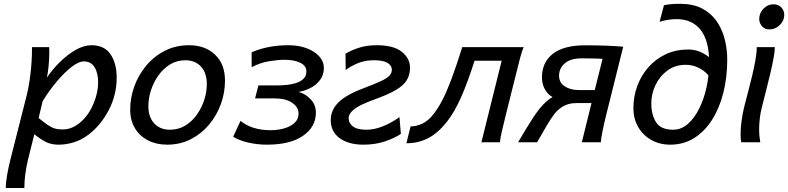

<svg xmlns="http://www.w3.org/2000/svg" viewBox="-20 -730 4043 985"><path d="M105 234.4H9.8Q9.8 204.1 17.1 164.1Q24.4 124 34.2 85.4L114.7 -231.9Q128.9 -287.1 136.5 -352.8Q144 -418.5 144 -474.1V-488.3H231.9Q232.9 -481.9 232.9 -474.6Q232.9 -467.3 232.9 -459Q232.9 -429.7 229.7 -395.5Q226.6 -361.3 220.7 -332Q247.1 -371.6 285.4 -409.9Q323.7 -448.2 366.7 -473.1Q409.7 -498 449.2 -498Q515.6 -498 547.1 -451.4Q578.6 -404.8 578.6 -332Q578.6 -243.7 538.6 -166.5Q498.5 -89.4 437 -41.5Q401.4 -13.7 361.3 -0.7Q321.3 12.2 280.8 12.2Q241.7 12.2 213.4 -2.7Q185.1 -17.6 156.2 -41.5L124.5 85.4Q105 166 105 234.4ZM198.7 -210.9 178.2 -124.5Q206.1 -101.6 224.9 -88.9Q243.7 -76.2 260.7 -71Q277.8 -65.9 300.3 -65.9Q329.1 -65.9 353.3 -77.1Q377.4 -88.4 397.9 -107.4Q438.5 -145 460.9 -200.9Q483.4 -256.8 483.4 -307.6Q483.4 -356.4 464.8 -385.7Q446.3 -415 410.2 -415Q383.8 -415 347.2 -386.7Q310.5 -358.4 271.5 -312Q232.4 -265.6 198.7 -210.9Z M647.9 -168Q647.9 -229 669.4 -287.8Q690.9 -346.7 730.7 -394Q770.5 -441.4 826.2 -469.7Q881.8 -498 950.2 -498Q1032.2 -498 1083.3 -449.5Q1134.3 -400.9 1134.3 -316.4Q1134.3 -255.4 1113.3 -196.8Q1092.3 -138.2 1053 -91.1Q1013.7 -43.9 959 -15.9Q904.3 12.2 837.4 12.2Q782.7 12.2 740 -9.5Q697.3 -31.2 672.6 -71.5Q647.9 -111.8 647.9 -168ZM930.7 -420.9Q887.7 -420.9 852.8 -399.7Q817.9 -378.4 793 -343.5Q768.1 -308.6 754.6 -267.1Q741.2 -225.6 741.2 -185.5Q741.2 -129.4 771.2 -96.9Q801.3 -64.5 851.6 -64.5Q895 -64.5 929.9 -85.4Q964.8 -106.4 989.5 -141.1Q1014.2 -175.8 1027.6 -217Q1041 -258.3 1041 -298.3Q1041 -355.5 1011.2 -388.2Q981.4 -420.9 930.7 -420.9Z M1349.1 12.2Q1299.8 12.2 1252.4 1.2Q1205.1 -9.8 1176.3 -28.8L1213.9 -109.9Q1243.7 -85.4 1283 -73.7Q1322.3 -62 1367.7 -62Q1406.7 -62 1439.5 -71.8Q1472.2 -81.5 1491.9 -100.3Q1511.7 -119.1 1511.7 -147Q1511.7 -180.2 1479 -202.6Q1446.3 -225.1 1391.1 -225.1H1288.6L1305.7 -292H1408.2Q1425.3 -292 1449.5 -294.2Q1473.6 -296.4 1497.1 -303.5Q1520.5 -310.5 1536.1 -325Q1551.8 -339.4 1551.8 -364.3Q1551.8 -392.6 1520.5 -408Q1489.3 -423.3 1438.5 -423.3Q1406.2 -423.3 1360.4 -415.8Q1314.5 -408.2 1271 -385.3V-461.9Q1315.9 -481 1362.8 -489.5Q1409.7 -498 1459.5 -498Q1511.7 -498 1552.7 -482.7Q1593.8 -467.3 1617.7 -440.9Q1641.6 -414.6 1641.6 -381.8Q1641.6 -346.2 1622.3 -320.3Q1603 -294.4 1573 -278.8Q1543 -263.2 1510.7 -258.3Q1544.4 -251 1572.5 -221.9Q1600.6 -192.9 1600.6 -152.3Q1600.6 -79.1 1534.7 -33.4Q1468.8 12.2 1349.1 12.2Z M1753.4 -370.6 1752.4 -454.6Q1781.2 -471.7 1820.8 -484.9Q1860.4 -498 1913.6 -498Q1999.5 -498 2041.5 -464.1Q2083.5 -430.2 2083.5 -382.8Q2083.5 -346.2 2066.7 -318.6Q2049.8 -291 2010.5 -268.1Q1971.2 -245.1 1903.8 -220.7Q1828.6 -193.8 1798.6 -170.9Q1768.6 -147.9 1768.6 -124Q1768.6 -98.6 1790.3 -81.5Q1812 -64.5 1861.3 -64.5Q1900.4 -64.5 1944.8 -82.3Q1989.3 -100.1 2029.3 -129.4L2036.6 -43Q2002.4 -20.5 1953.4 -4.2Q1904.3 12.2 1844.7 12.2Q1768.6 12.2 1722.7 -21Q1676.8 -54.2 1676.8 -114.3Q1676.8 -165 1716.1 -204.6Q1755.4 -244.1 1847.7 -278.3Q1906.2 -300.3 1937 -315.2Q1967.8 -330.1 1979 -343Q1990.2 -356 1990.2 -372.6Q1990.2 -394 1967.8 -407.5Q1945.3 -420.9 1898.9 -420.9Q1853.5 -420.9 1817.6 -406.5Q1781.7 -392.1 1753.4 -370.6Z M2553.7 -418.5H2414.6Q2378.9 -306.6 2345.5 -231Q2312 -155.3 2272.9 -105.5Q2227.5 -47.9 2177.2 -21.5Q2127 4.9 2064.9 4.9L2086.4 -81.5Q2114.7 -81.5 2145.5 -95.2Q2176.3 -108.9 2205.1 -146Q2227.5 -174.8 2248.5 -214.6Q2269.5 -254.4 2294.2 -319.3Q2318.8 -384.3 2351.6 -488.3H2666.5Q2657.7 -468.3 2647.9 -431.2Q2638.2 -394 2626 -344.7L2575.7 -143.6Q2562 -88.4 2554 -53.5Q2545.9 -18.6 2544.9 0H2449.7Z M3014.6 -201.2H2936.5Q2892.1 -201.2 2858.9 -178.2Q2838.9 -164.6 2822.3 -142.8Q2805.7 -121.1 2785.6 -86.9Q2765.6 -52.7 2735.4 0H2637.7Q2680.7 -73.2 2711.2 -120.4Q2741.7 -167.5 2766.1 -192.9Q2774.9 -202.1 2789.6 -214.6Q2804.2 -227.1 2814.9 -231.9Q2789.1 -246.1 2774.7 -273.2Q2760.3 -300.3 2760.3 -333Q2760.3 -410.2 2816.2 -453.9Q2872.1 -497.6 2981.4 -497.6Q3037.6 -497.6 3091.1 -495.6Q3144.5 -493.7 3177.2 -490.2L3091.3 -146Q3079.1 -96.7 3071.3 -58.3Q3063.5 -20 3062.5 0H2964.8ZM2948.2 -268.1H3031.2L3071.3 -428.2Q3060.1 -429.2 3039.3 -429.7Q3018.6 -430.2 2997.6 -430.4Q2976.6 -430.7 2964.4 -430.7Q2907.7 -430.7 2877.9 -405.5Q2848.1 -380.4 2848.1 -340.8Q2848.1 -306.6 2877 -287.4Q2905.8 -268.1 2948.2 -268.1Z M3363.8 -618.2 3386.2 -703.1Q3403.8 -707 3423.6 -708.7Q3443.4 -710.4 3470.2 -710.4Q3535.2 -710.4 3581.1 -686.8Q3627 -663.1 3655.5 -622.6Q3684.1 -582 3697.5 -530.8Q3710.9 -479.5 3710.9 -424.3Q3710.9 -333.5 3690.9 -254.2Q3670.9 -174.8 3632.8 -115Q3594.7 -55.2 3540.8 -21.5Q3486.8 12.2 3418.5 12.2Q3364.7 12.2 3321.8 -11.7Q3278.8 -35.6 3254.2 -78.1Q3229.5 -120.6 3229.5 -176.3Q3229.5 -234.9 3249.3 -288.6Q3269 -342.3 3306.2 -384.8Q3343.3 -427.2 3395.3 -451.7Q3447.3 -476.1 3511.7 -476.1Q3552.2 -476.1 3587.6 -456.5Q3623 -437 3648.7 -407.2Q3674.3 -377.4 3685.5 -346.2L3640.6 -298.8Q3632.8 -323.2 3612.3 -345.9Q3591.8 -368.7 3562.3 -383.1Q3532.7 -397.5 3497.1 -397.5Q3443.8 -397.5 3404.3 -368.4Q3364.7 -339.4 3343 -293.9Q3321.3 -248.5 3321.3 -199.7Q3321.3 -142.1 3345.5 -103.3Q3369.6 -64.5 3433.1 -64.5Q3474.6 -64.5 3508.5 -94Q3542.5 -123.5 3567.1 -173.1Q3591.8 -222.7 3605 -283.9Q3618.2 -345.2 3618.2 -408.7Q3618.2 -521 3574.7 -576.4Q3531.2 -631.8 3451.2 -631.8Q3408.2 -631.8 3363.8 -618.2Z M3875 -633.3Q3875 -662.1 3896.5 -685.1Q3918 -708 3949.2 -708Q3973.1 -708 3988.3 -691.9Q4003.4 -675.8 4003.4 -653.3Q4003.4 -624.5 3980.7 -601.8Q3958 -579.1 3926.8 -579.1Q3903.8 -579.1 3889.4 -595.2Q3875 -611.3 3875 -633.3ZM3862.3 -488.3H3955.1Q3955.1 -466.8 3948.2 -429.9Q3941.4 -393.1 3930.9 -348.9Q3920.4 -304.7 3909.2 -261.7L3887.2 -174.3Q3880.9 -148.9 3877.7 -120.8Q3874.5 -92.8 3874.5 -66.4Q3874.5 -47.9 3876.2 -30.8Q3877.9 -13.7 3880.4 0H3782.7Q3779.3 -16.6 3779.3 -42.5Q3779.3 -73.7 3784.7 -112.5Q3790 -151.4 3799.8 -189.5L3818.8 -262.2Q3828.6 -299.3 3838.6 -341.1Q3848.6 -382.8 3855.5 -421.6Q3862.3 -460.4 3862.3 -488.3Z"/></svg>

Font: Andika
Style: Italic
Weight: 400
Italic angle: -14°
Designer: Victor Gaultney, Annie Olsen, Julie Remington, Don Collingsworth, Eric Hays, Becca Hirsbrunner
Foundry: SIL International
Version: Version 6.101